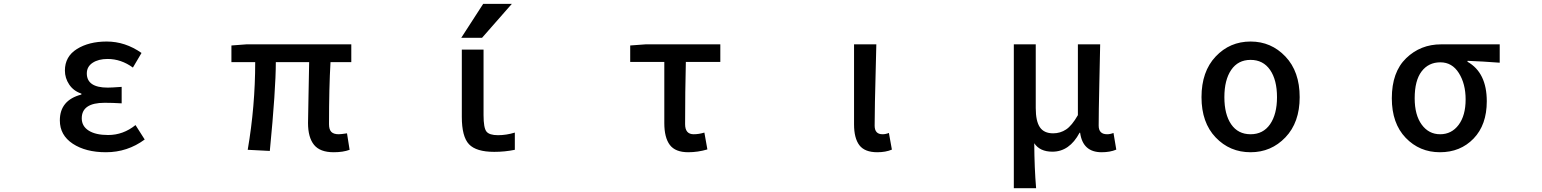

<svg xmlns="http://www.w3.org/2000/svg" viewBox="-20 -781 8040 1001"><path d="M532.2 12.7Q426.8 12.7 359.4 -31.7Q292 -76.2 292 -153.3Q292 -258.8 404.3 -288.1V-293Q363.3 -306.6 340.8 -340.3Q318.4 -374 318.4 -413.1Q318.4 -486.3 380.9 -525.4Q443.4 -564.5 536.1 -564.5Q632.8 -564.5 717.8 -504.9L672.9 -428.7Q611.3 -473.6 541 -473.6Q493.2 -473.6 462.9 -453.6Q432.6 -433.6 432.6 -398.4Q432.6 -324.2 542 -324.2Q559.6 -324.2 614.3 -328.1V-242.2Q566.4 -245.1 525.4 -245.1Q406.2 -245.1 406.2 -164.1Q406.2 -123 442.4 -100.1Q478.5 -77.1 543.9 -77.1Q622.1 -77.1 686.5 -128.9L734.4 -53.7Q644.5 12.7 532.2 12.7Z M1719.7 12.7Q1648.4 12.7 1617.2 -25.9Q1585.9 -64.5 1585.9 -139.6Q1585.9 -162.1 1588.4 -279.8Q1590.8 -397.5 1591.8 -457H1418Q1418 -315.4 1386.7 5.9L1271.5 0Q1310.5 -227.5 1310.5 -457H1186.5V-543.9L1264.6 -549.8H1811.5V-457H1703.1Q1695.3 -324.2 1695.3 -133.8Q1695.3 -105.5 1707.5 -93.3Q1719.7 -81.1 1746.1 -81.1Q1757.8 -81.1 1789.1 -85.9L1802.7 0Q1768.6 12.7 1719.7 12.7Z M2499 -760.7H2648.4L2493.2 -584H2384.8ZM2501 -180.7Q2501 -114.3 2516.1 -95.2Q2531.2 -76.2 2576.2 -76.2Q2620.1 -76.2 2664.1 -89.8V0Q2612.3 10.7 2556.6 10.7Q2462.9 10.7 2425.3 -28.8Q2387.7 -68.4 2387.7 -171.9V-522.5H2501Z M3568.4 12.7Q3501 12.7 3472.2 -25.4Q3443.4 -63.5 3443.4 -139.6V-458H3265.6V-543.9L3345.7 -549.8H3735.4V-458H3555.7Q3551.8 -304.7 3551.8 -133.8Q3551.8 -81.1 3596.7 -81.1Q3623 -81.1 3652.3 -89.8L3668 -2Q3618.2 12.7 3568.4 12.7Z M4553.7 12.7Q4488.3 12.7 4460.4 -23.9Q4432.6 -60.5 4432.6 -132.8V-549.8H4548.8Q4547.9 -502 4545.4 -411.1Q4543 -320.3 4541.5 -250Q4540 -179.7 4540 -126Q4540 -81.1 4581.1 -81.1Q4597.7 -81.1 4614.3 -87.9L4629.9 -1Q4597.7 12.7 4553.7 12.7Z M5265.6 200.2V-549.8H5379.9V-217.8Q5379.9 -149.4 5401.4 -117.7Q5422.9 -85.9 5470.7 -85.9Q5507.8 -85.9 5538.1 -106Q5568.4 -126 5599.6 -180.7V-549.8H5715.8Q5714.8 -497.1 5711.4 -345.2Q5708 -193.4 5708 -126Q5708 -81.1 5752 -81.1Q5768.6 -81.1 5785.2 -87.9L5799.8 -1Q5767.6 12.7 5723.6 12.7Q5625 12.7 5611.3 -88.9H5608.4Q5555.7 9.8 5466.8 9.8Q5401.4 9.8 5372.1 -34.2Q5373 97.7 5381.8 200.2Z M6500 12.7Q6391.6 12.7 6317.9 -64.5Q6244.1 -141.6 6244.1 -274.4Q6244.1 -408.2 6317.9 -486.3Q6391.6 -564.5 6500 -564.5Q6607.4 -564.5 6681.6 -486.3Q6755.9 -408.2 6755.9 -274.4Q6755.9 -142.6 6681.6 -64.9Q6607.4 12.7 6500 12.7ZM6637.7 -274.4Q6637.7 -364.3 6601.6 -416.5Q6565.4 -468.8 6500 -468.8Q6434.6 -468.8 6398.9 -416.5Q6363.3 -364.3 6363.3 -274.4Q6363.3 -184.6 6398.9 -132.8Q6434.6 -81.1 6500 -81.1Q6565.4 -81.1 6601.6 -133.3Q6637.7 -185.5 6637.7 -274.4Z M7236.3 -268.6Q7236.3 -405.3 7311 -477.5Q7385.7 -549.8 7493.2 -549.8H7798.8V-454.1Q7710 -460.9 7630.9 -463.9V-459Q7731.4 -402.3 7731.4 -252.9Q7731.4 -129.9 7662.6 -58.6Q7593.8 12.7 7487.3 12.7Q7380.9 12.7 7308.6 -62.5Q7236.3 -137.7 7236.3 -268.6ZM7621.1 -262.7Q7621.1 -343.8 7585.9 -399.9Q7550.8 -456.1 7489.3 -456.1Q7427.7 -456.1 7391.6 -408.7Q7355.5 -361.3 7355.5 -268.6Q7355.5 -181.6 7392.1 -131.3Q7428.7 -81.1 7488.3 -81.1Q7547.9 -81.1 7584.5 -129.9Q7621.1 -178.7 7621.1 -262.7Z"/></svg>

Font: GenEi Gothic M SemiBold
Style: Regular
Weight: 500
Designer: o_tamon (Modified); [Source Han Sans]
Ryoko NISHIZUKA  (kana & ideographs); Paul D. Hunt (Latin, Greek & Cyrillic); Wenl
Version: Version 1.1a;Original Version 1.004